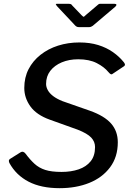

<svg xmlns="http://www.w3.org/2000/svg" viewBox="-20 -974 692 1004"><path d="M547 -597Q525 -624 486 -644Q447 -664 389 -664Q341 -664 303 -648Q265 -632 243 -603.5Q221 -575 221 -535Q221 -519 230 -502.5Q239 -486 258 -471.5Q277 -457 307 -445L450 -395Q526 -368 561 -328Q596 -288 596 -230Q596 -153 555.5 -99Q515 -45 446.5 -17.5Q378 10 292 10Q195 10 129.5 -24Q64 -58 29 -122Q26 -129 26.5 -134.5Q27 -140 34 -144L85 -176Q94 -182 101 -180Q108 -178 114 -170Q137 -139 160.5 -117.5Q184 -96 216.5 -85.5Q249 -75 302 -75Q352 -75 391.5 -88.5Q431 -102 454 -130.5Q477 -159 477 -205Q477 -233 457 -254.5Q437 -276 386 -296L241 -348Q171 -373 139 -417.5Q107 -462 107 -514Q107 -569 129.5 -612.5Q152 -656 192 -687.5Q232 -719 284 -735.5Q336 -752 395 -752Q450 -752 493.5 -738.5Q537 -725 570.5 -701.5Q604 -678 628 -648Q633 -641 633.5 -636.5Q634 -632 629 -628L566 -586Q562 -584 557.5 -587Q553 -590 547 -597ZM492 -949Q497 -954 501.5 -954Q506 -954 512 -954H579Q587 -954 588.5 -950Q590 -946 583 -939L465 -839Q461 -836 456 -834Q451 -832 443 -832H394Q384 -832 378.5 -836Q373 -840 369 -845L277 -943Q273 -949 272 -951.5Q271 -954 277 -954H340Q347 -954 351 -952Q355 -950 358 -945L407 -894Q416 -884 419.5 -887Q423 -890 433 -899Z"/></svg>

Font: Libre Franklin Medium
Style: Italic
Weight: 500
Italic angle: -8°
Designer: Pablo Impallari, Rodrigo Fuenzalida, Nhung Nguyen
Foundry: Impallari Type
Version: Version 3.000